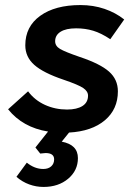

<svg xmlns="http://www.w3.org/2000/svg" viewBox="-20 -515 540 759"><path d="M446 -154Q446 -83 394.5 -39.5Q343 4 253 9L224 45Q288 57 288 110Q288 159 249.5 191.5Q211 224 152 224Q123 224 95.5 214Q68 204 45 184L86 128Q117 153 151 153Q171 153 182.5 142.5Q194 132 194 115Q194 90 160 90Q155 90 139 92L120 68L170 5Q70 -11 12 -83L91 -154Q117 -119 157.5 -100.5Q198 -82 245 -82Q284 -82 306 -96Q328 -110 328 -137Q328 -154 309 -167Q290 -180 231 -200Q151 -227 115.5 -258.5Q80 -290 80 -336Q80 -410 139 -452.5Q198 -495 298 -495Q349 -495 393 -480Q437 -465 471 -438L416 -360Q380 -384 348.5 -393.5Q317 -403 281 -403Q241 -403 219.5 -389.5Q198 -376 198 -352Q198 -333 217.5 -321.5Q237 -310 295 -290Q376 -263 411 -232Q446 -201 446 -154Z"/></svg>

Font: Niramit SemiBold
Style: Italic
Weight: 600
Italic angle: -10°
Designer: Katatrad Aksorn Co.,Ltd.
Foundry: Cadson Demak Co.,Ltd.
Version: Version 1.001; ttfautohint (v1.6)